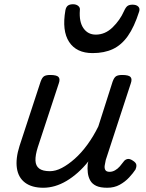

<svg xmlns="http://www.w3.org/2000/svg" viewBox="-20 -868 687 904"><path d="M184 16Q130 16 98 -8Q66 -32 59.5 -76.5Q53 -121 72 -181L171 -483Q178 -503 187.5 -509Q197 -515 216 -515Q247 -515 255.5 -505.5Q264 -496 257 -476L158 -175Q146 -137 147 -112Q148 -87 164.5 -74.5Q181 -62 215 -62Q242 -62 271.5 -77.5Q301 -93 332 -120.5Q363 -148 391.5 -187Q420 -226 443 -273L510 -483Q517 -503 526.5 -509Q536 -515 555 -515Q586 -515 594.5 -505.5Q603 -496 596 -476L478 -115Q475 -102 473 -89Q471 -76 476 -67.5Q481 -59 496 -59Q509 -59 521.5 -66Q534 -73 544 -84.5Q554 -96 562 -107Q568 -116 579 -119Q590 -122 605 -112Q621 -102 622 -91.5Q623 -81 618 -70Q607 -53 588 -32.5Q569 -12 543.5 2Q518 16 485 16Q452 16 433 7Q414 -2 405 -18Q396 -34 393.5 -54Q391 -74 393 -96L396 -108Q372 -78 346 -55Q320 -32 293 -16Q266 0 238.5 8Q211 16 184 16ZM416 -618Q340 -618 305.5 -670.5Q271 -723 288 -820Q291 -835 299.5 -841.5Q308 -848 324 -848Q339 -848 348.5 -840Q358 -832 356 -820Q352 -765 373 -735Q394 -705 431 -705Q475 -705 510 -739Q545 -773 564 -816Q572 -834 580.5 -840Q589 -846 604 -846Q622 -846 631 -837Q640 -828 635 -813Q612 -741 582 -698.5Q552 -656 511.5 -637Q471 -618 416 -618Z"/></svg>

Font: Playwrite NO
Style: Regular
Weight: 400
Designer: Veronika Burian, José Scaglione
Foundry: TypeTogether
Version: Version 1.002